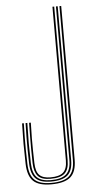

<svg xmlns="http://www.w3.org/2000/svg" viewBox="-56 -834 436 874"><g transform="rotate(-5 162.0 -397.5)"><path d="M142 5Q85.5 5 60.5 -19Q35.5 -43 34 -98Q32.5 -150.5 32.5 -190.5Q32.5 -230.5 34 -283H42Q41 -248 40.6 -219.4Q40.2 -190.8 40.6 -162.1Q41 -133.5 42 -98Q43.5 -46.2 66.8 -23.9Q90 -1.5 142 -1.5Q200 -1.5 225 -23.9Q250 -46.2 250 -98V-800H258V-98Q258 -43 231 -19Q204 5 142 5ZM142 -7.8Q94.5 -7.8 73 -28.8Q51.5 -49.8 50 -98Q49 -132 48.6 -161.2Q48.2 -190.5 48.6 -219.8Q49 -249 50 -283H58Q56.5 -231.2 56.5 -191Q56.5 -150.8 58 -99Q59.5 -52.2 79.6 -33.2Q99.8 -14.2 142 -14.2Q191.2 -14.2 212.6 -33.8Q234 -53.2 234 -98V-800H242V-98Q242 -49.8 218.9 -28.8Q195.8 -7.8 142 -7.8ZM142 -20.5Q99.8 -20.5 83.4 -39.9Q67 -59.2 66 -98.5Q65.2 -136.8 65 -163.1Q64.8 -189.5 65.1 -216.4Q65.5 -243.2 66 -283H74Q72.8 -239.8 72.5 -210.5Q72.2 -181.2 72.8 -156Q73.2 -130.8 74 -99Q75 -59.2 91.1 -43.1Q107.2 -27 142 -27Q182.8 -27 200.4 -43.5Q218 -60 218 -98V-800H226V-98Q226 -56.5 206.5 -38.5Q187 -20.5 142 -20.5Z"/></g></svg>

Font: Big Shoulders Inline Text SC Thin
Style: Regular
Weight: 100
Designer: Patric King
Foundry: XO Type Co
Version: Version 2.002